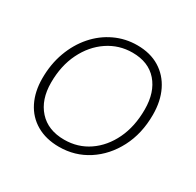

<svg xmlns="http://www.w3.org/2000/svg" viewBox="-125 -680 848 830"><g transform="rotate(30 299.0 -265.0)"><path d="M262 10Q197 10 149.5 -17.5Q102 -45 77 -95Q52 -145 52 -211Q52 -282 74 -342Q96 -402 135 -446.5Q174 -491 226 -515.5Q278 -540 337 -540Q402 -540 448.5 -511.5Q495 -483 520 -432Q545 -381 545 -313Q545 -219 507 -146Q469 -73 405 -31.5Q341 10 262 10ZM266 -28Q334 -28 387.5 -64.5Q441 -101 472 -165.5Q503 -230 503 -315Q503 -401 459 -451.5Q415 -502 335 -502Q268 -502 213 -465Q158 -428 126 -363Q94 -298 94 -214Q94 -129 139.5 -78.5Q185 -28 266 -28Z"/></g></svg>

Font: Libre Franklin Thin
Style: Italic
Weight: 100
Italic angle: -8°
Designer: Pablo Impallari, Rodrigo Fuenzalida, Nhung Nguyen
Foundry: Impallari Type
Version: Version 3.000